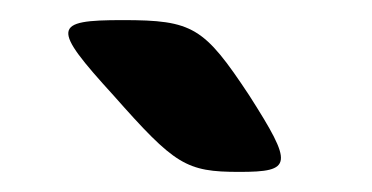

<svg xmlns="http://www.w3.org/2000/svg" viewBox="-20 -770 370 191"><path d="M228 -675C183 -743 172 -750 102 -750C32 -750 31 -743 93 -675C154 -606 165 -599 218 -599C271 -599 272 -606 228 -675Z"/></svg>

Font: Asimov Print
Style: A
Weight: 500
Designer: Google
Version: Version 2.000980: 2014